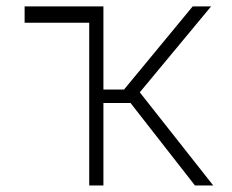

<svg xmlns="http://www.w3.org/2000/svg" viewBox="-20 -565 706 585"><path d="M251.8 0V-495.7H55V-545.5H295.1V-292.3H358L567.1 -545.5H623.2L405.9 -283.7L629.6 0H573.9L377.8 -251.1H295.1V0Z"/></svg>

Font: Inter UI Extra Light
Style: Regular
Weight: 200
Designer: Rasmus Andersson
Foundry: rsms
Version: 3.2;8d6f07862